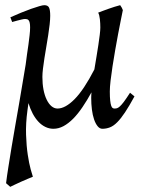

<svg xmlns="http://www.w3.org/2000/svg" viewBox="-20 -477 553 741"><path d="M375 20Q364.7 20 356.7 10Q348.6 0 343 -16.4Q337.4 -32.7 334.7 -54.2Q332 -75.7 332 -99.1Q332 -104 332.3 -109.4Q332.5 -114.7 333 -120.6Q315.9 -89.4 298.3 -63.5Q280.8 -37.6 262.5 -19Q244.1 -0.5 225.1 9.8Q206.1 20 186 20Q169.9 20 155.3 12.9Q140.6 5.9 128.4 -7.1Q116.2 -20 106.4 -38.3Q96.7 -56.6 89.8 -79.1Q88.9 -72.3 87.9 -65.4Q86.9 -58.6 85.9 -50.8Q79.1 -0.5 80.6 43.2Q82 86.9 87.2 120.6Q92.3 154.3 98.4 176.5Q104.5 198.7 106.9 205.1Q99.6 208 87.4 213.1Q75.2 218.3 62 224.1Q48.8 230 37.1 235.6Q25.4 241.2 19.5 244.1L3.4 230Q6.8 202.1 12.5 166.5Q18.1 130.9 24.7 90.8Q31.2 50.8 38.8 8.3Q46.4 -34.2 53.5 -75.9Q60.5 -117.7 67.1 -156.5Q73.7 -195.3 79.1 -228Q81.1 -247.1 84.2 -266.8Q87.4 -286.6 89.8 -305.2Q92.3 -323.7 94.2 -340.8Q96.2 -357.9 96.2 -371.1Q96.2 -382.3 94.7 -388.9Q93.3 -395.5 90.6 -398.7Q87.9 -401.9 84.5 -402.8Q81.1 -403.8 77.1 -403.8Q72.8 -403.8 64.2 -401.9Q55.7 -399.9 47.4 -397.7Q39.1 -395.5 26.9 -392.1L20 -410.2Q40.5 -419.4 61.3 -428Q82 -436.5 100.1 -442.9Q118.2 -449.2 131.6 -453.1Q145 -457 150.9 -457Q164.6 -457 169.2 -447.8Q173.8 -438.5 173.8 -416Q173.8 -401.9 171.6 -382.3Q169.4 -362.8 166 -341.1Q162.6 -319.3 158.7 -296.4Q154.8 -273.4 151.4 -252Q147.9 -230.5 145.8 -211.9Q143.6 -193.4 143.6 -180.2Q143.6 -153.3 147.9 -130.9Q152.3 -108.4 160.2 -92.3Q168 -76.2 178.7 -67.1Q189.5 -58.1 202.1 -58.1Q231.9 -58.1 267.8 -94.2Q303.7 -130.4 344.2 -209Q348.1 -233.4 352.3 -257.6Q356.4 -281.7 359.6 -303.5Q362.8 -325.2 365 -342.8Q367.2 -360.4 367.2 -371.1Q367.2 -386.7 365.5 -402.8Q363.8 -418.9 358.9 -428.2Q367.7 -431.6 378.2 -435.5Q388.7 -439.5 399.9 -443.4Q411.1 -447.3 422.4 -450.9Q433.6 -454.6 443.8 -457Q447.8 -451.7 450.2 -447Q452.6 -442.4 454.1 -438Q451.2 -423.8 446.3 -399.4Q441.4 -375 435.8 -345.5Q430.2 -315.9 424.6 -283.7Q418.9 -251.5 414.3 -221.2Q409.7 -190.9 406.7 -165.5Q403.8 -140.1 403.8 -124Q403.8 -102.1 405.3 -88.9Q406.7 -75.7 409.2 -68.8Q411.6 -62 414.8 -60.1Q418 -58.1 421.9 -58.1Q426.8 -58.1 431.4 -59.3Q436 -60.5 442.6 -66.4Q449.2 -72.3 458.5 -84.7Q467.8 -97.2 481.9 -119.1L499 -105Q478.5 -67.4 462.4 -43.2Q446.3 -19 432.1 -4.9Q418 9.3 404.1 14.6Q390.1 20 375 20Z"/></svg>

Font: Akkhara
Style: Italic
Weight: 400
Italic angle: -7°
Designer: J. Victor Gaultney
Version: Version 1.00 June 13, 2006, initial release